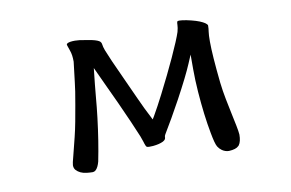

<svg xmlns="http://www.w3.org/2000/svg" viewBox="-62 -583 1123 741"><g transform="rotate(-10 500.0 -212.5)"><path d="M792.5 -212.9Q780.8 -323.7 780.8 -376Q780.8 -402.8 782.7 -414.6Q784.7 -426.3 784.7 -438.5Q784.7 -440.4 783.4 -441.9Q782.2 -443.4 780.8 -444.8Q776.9 -449.2 767.1 -454.1Q746.6 -464.8 706.5 -473.1Q687.5 -476.6 678.7 -476.6Q671.9 -476.6 670.4 -474.6Q668.5 -470.7 668.5 -460.9Q668.5 -451.2 664.1 -434.6Q654.8 -405.8 624.5 -339.8Q596.2 -278.3 560.5 -208.5Q537.6 -163.6 518.1 -129.9L511.2 -118.7L505.4 -130.4Q488.3 -162.6 467.3 -209.2Q446.3 -255.9 426.3 -299.3Q406.2 -342.8 395.5 -367.2Q377.9 -408.2 376 -413.6Q370.6 -428.2 369.6 -437.5Q369.1 -444.3 364.7 -448.7Q357.9 -455.6 334 -460.9Q323.7 -462.9 309.1 -465.3Q284.7 -470.2 268.6 -470.2Q248 -470.2 239.3 -465.8Q234.9 -463.4 234.9 -460Q234.9 -460 236.6 -454.6Q238.3 -449.2 242.4 -437.7Q246.6 -426.3 248 -415.5Q249.5 -404.8 249.5 -391.6V-391.1Q242.2 -327.6 240.2 -313.2Q238.3 -298.8 235.4 -276.9Q228 -230.5 215.3 -162.1Q209.5 -131.3 202.6 -103.5Q192.9 -62.5 185.1 -33.7Q177.2 -4.9 177.2 2Q177.2 13.7 183.6 21Q198.2 37.1 224.6 40Q237.8 41.5 248 41.5Q260.3 41.5 269 23.9Q272.9 16.1 275.9 4.9Q291.5 -72.3 302.2 -161.6Q307.1 -202.1 310.5 -242.9Q314 -283.7 321.8 -353.5Q342.8 -307.6 358.4 -274.4Q374 -241.2 391.1 -204.1Q431.6 -115.2 453.1 -62.5Q459 -47.4 460.7 -41Q462.4 -34.7 463.4 -32.2Q466.8 -21 470.7 -18.6Q473.6 -17.1 480.7 -17.1Q487.8 -17.1 495.1 -17.6Q520 -20 534.7 -27.3Q541.5 -30.8 544.4 -35.6L545.9 -40.5Q545.9 -41.5 545.9 -43.5Q545.9 -47.9 549.3 -53.7Q582 -107.4 620.1 -177.2Q665.5 -261.2 684.6 -306.6L698.7 -339.8V-281.2Q698.7 -240.7 702.1 -193.8Q709 -100.1 722.7 -28.3Q730.5 14.6 737.8 26.9Q743.7 36.6 753.4 43.5Q766.1 52.2 780.3 52.2Q808.1 50.8 818.4 40L820.8 37.6Q830.6 23.9 830.6 -3.4Q829.6 -16.6 825.2 -38.3Q820.8 -60.1 814.9 -87.9Q809.1 -115.7 802.7 -147.7Q796.4 -179.7 792.5 -212.9Z"/></g></svg>

Font: Bakudai
Style: ExtraLight
Weight: 200
Version: Version 1.48